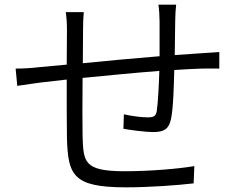

<svg xmlns="http://www.w3.org/2000/svg" viewBox="-20 -789 1040 823"><path d="M47 -495 54 -421C82 -425 121 -431 152 -435L266 -448C266 -346 266 -238 267 -195C272 -39 292 14 519 14C621 14 743 5 810 -3L813 -77C749 -66 626 -55 515 -55C338 -55 338 -95 334 -205C333 -243 333 -350 334 -455C436 -465 558 -477 663 -485C661 -420 657 -347 652 -313C648 -290 638 -286 612 -286C588 -286 546 -291 511 -299L509 -237C535 -232 601 -223 638 -223C683 -223 704 -236 713 -279C723 -326 725 -417 727 -489C773 -492 814 -494 845 -495C870 -495 906 -496 920 -495V-566C898 -564 872 -563 846 -561L729 -553L731 -699C731 -720 733 -752 735 -769H659C662 -752 664 -718 664 -696V-548C554 -539 434 -528 335 -518L336 -660C336 -689 337 -716 339 -737H262C266 -707 267 -686 267 -657L266 -512L147 -501C114 -497 78 -495 47 -495Z"/></svg>

Font: Noto Sans JP DemiLight
Style: Regular
Weight: 350
Designer: Ryoko NISHIZUKA 西塚涼子 (kana, bopomofo & ideographs); Paul D. Hunt (Latin, Greek & Cyrillic); Sandoll Communications 산돌커뮤니
Foundry: Adobe
Version: Version 2.004;hotconv 1.0.118;makeotfexe 2.5.65603